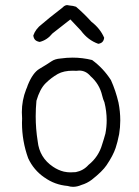

<svg xmlns="http://www.w3.org/2000/svg" viewBox="-20 -721 540 746"><path d="M64.9 -285.2Q64.9 -273.4 65.9 -260.3Q65.4 -251.5 65.4 -244.1Q65.4 -172.9 89.4 -106.4Q110.4 -60.5 152.8 -31.2H153.3Q192.4 -2.9 242.7 1.5Q253.9 4.9 263.7 4.9Q279.8 4.9 296.4 -2.4Q318.4 -8.8 336.9 -22.9Q377.9 -55.2 394 -79.1Q419.4 -116.7 429.2 -146Q436.5 -167.5 442.9 -199.7Q447.3 -226.6 447.3 -252.9Q447.3 -288.1 440.4 -322.3Q429.7 -368.2 411.1 -409.7Q381.3 -456.1 337.9 -487.8Q300.3 -497.1 262.2 -497.1Q239.3 -497.1 215.3 -493.7Q193.8 -492.2 180.2 -482.9Q163.1 -471.2 133.3 -453.6Q107.4 -438.5 87.9 -390.1Q85.4 -381.8 81.5 -373.5Q64.9 -331.1 64.9 -285.2ZM233.9 -699.7Q229 -698.2 222.7 -691.4Q167.5 -648.9 143.1 -627.4Q118.2 -608.9 109.4 -583Q110.8 -571.8 116.7 -565.9Q122.6 -560.1 134.3 -558.1Q163.1 -565.4 183.1 -590.3L184.1 -591.3L253.4 -645.5L294.4 -602.1Q321.8 -564.9 361.8 -550.8Q375.5 -552.7 380.9 -562Q383.8 -566.9 384.8 -574.2Q369.6 -609.9 335 -636.7Q306.2 -668.5 275.4 -694.8Q264.2 -698.7 250 -699.7Q244.6 -701.2 241.2 -701.2Q237.8 -701.2 233.9 -699.7ZM287.6 -446.8Q313.5 -446.8 331.5 -425.3Q366.7 -394.5 377 -349.6Q380.4 -335 385.7 -323.7Q394.5 -288.6 394.5 -253.4Q394.5 -228 389.6 -202.1Q383.8 -180.7 377 -160.2Q363.3 -111.8 323.7 -80.1Q304.2 -58.1 274.4 -52.2Q265.1 -51.3 253.4 -51.3Q241.7 -51.3 228 -54.2Q206.1 -59.6 186 -73.2Q133.3 -108.4 126.5 -171.9Q118.7 -220.7 118.7 -269Q118.7 -298.8 121.6 -329.6Q134.8 -375 156.7 -397Q178.7 -418.9 204.6 -433.6Q227.5 -446.3 263.2 -446.3Q269.5 -446.3 276.9 -445.8Q282.2 -446.8 287.6 -446.8ZM276.9 -445.8H274.9Q275.9 -445.8 276.9 -445.8ZM126.5 -171.9Q126.5 -171.9 126.5 -171.9ZM323.7 -80.1 324.7 -81.5Q324.2 -80.6 323.7 -80.1ZM377 -160.2V-160.6Q377 -160.2 377 -160.2ZM331.5 -425.3 331.1 -425.8Q331.5 -425.8 331.5 -425.3Z"/></svg>

Font: NaikaiFont
Style: ExtraLight
Weight: 200
Version: Version 1.89